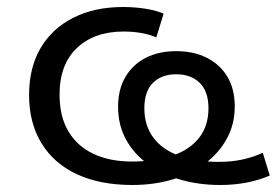

<svg xmlns="http://www.w3.org/2000/svg" viewBox="-20 -519 790 548"><path d="M358 9Q266 9 200 -21.5Q134 -52 98.5 -110Q63 -168 63 -248Q63 -326 96 -382Q129 -438 189.5 -468.5Q250 -499 331 -499Q365 -499 396 -494Q427 -489 447 -480L426 -412Q410 -420 385 -424.5Q360 -429 333 -429Q249 -429 199.5 -382Q150 -335 150 -249Q150 -187 175 -144.5Q200 -102 246.5 -80Q293 -58 356 -58Q424 -58 473 -75Q522 -92 548.5 -126Q575 -160 575 -210Q575 -258 550 -282.5Q525 -307 483 -307Q441 -307 416.5 -282.5Q392 -258 392 -210Q392 -161 417.5 -126.5Q443 -92 491 -74.5Q539 -57 605 -57Q640 -57 671 -63.5Q702 -70 730 -83L750 -18Q720 -5 684.5 2Q649 9 609 9Q547 9 494 -6.5Q441 -22 401 -51.5Q361 -81 339 -122Q317 -163 317 -214Q317 -264 338 -299.5Q359 -335 396 -354Q433 -373 483 -373Q533 -373 570.5 -354Q608 -335 629 -300Q650 -265 650 -215Q650 -164 627 -122.5Q604 -81 564 -51.5Q524 -22 471.5 -6.5Q419 9 358 9Z"/></svg>

Font: Nunito Sans 10pt SemiExpanded
Style: Regular
Weight: 400
Width: 6
Designer: Vernon Adams
Foundry: Vernon Adams
Version: Version 3.101;gftools[0.9.27]